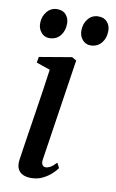

<svg xmlns="http://www.w3.org/2000/svg" viewBox="-86 -787 509 844"><g transform="rotate(10 168.5 -364.5)"><path d="M113 10.5Q93 10.5 78 3.5Q63 -3.5 55.5 -18.2Q48 -33 50.5 -57Q52.5 -72 57.5 -104.5Q62.5 -137 69.2 -181Q76 -225 83.8 -275Q91.5 -325 99.2 -376Q107 -427 113 -472.5L51.5 -493.5L56 -519.5L200.5 -544L220.5 -532.5L152 -81Q149 -62.5 154.8 -54.8Q160.5 -47 169 -47Q179 -47 190 -53Q201 -59 217 -76L228.5 -53.5Q221 -42.5 205 -27.5Q189 -12.5 166 -1Q143 10.5 113 10.5ZM86 -609Q64.5 -609 50 -626Q35.5 -643 36 -668Q36.5 -698 54.5 -719.2Q72.5 -740.5 100 -740.5Q126 -740.5 139.8 -723.8Q153.5 -707 153 -685Q153 -652.5 135 -630.8Q117 -609 86 -609ZM270 -609Q248.5 -609 234 -626Q219.5 -643 220 -668Q220.5 -698 238 -719.2Q255.5 -740.5 284 -740.5Q310 -740.5 323.8 -723.8Q337.5 -707 337 -685Q337 -652.5 319 -630.8Q301 -609 270 -609Z"/></g></svg>

Font: Merriweather 72pt
Style: Italic
Weight: 400
Italic angle: -7.8°
Version: Version 2.101